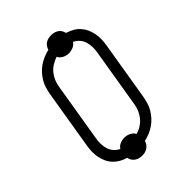

<svg xmlns="http://www.w3.org/2000/svg" viewBox="-236 -903 1071 1071"><g transform="rotate(-45 300.0 -367.5)"><path d="M247 50Q235 50 223.5 47Q212 44 202.5 37Q193 30 187 20.5Q181 11 179 -1Q157 -7 138 -18Q119 -29 104.5 -44.5Q90 -60 81 -79.5Q72 -99 67.5 -121.5Q63 -144 64 -167Q65 -190 69 -213L126 -558Q130 -579 136 -599.5Q142 -620 153.5 -639Q165 -658 180 -674.5Q195 -691 213.5 -703.5Q232 -716 252.5 -724.5Q273 -733 294 -738Q297 -749 303.5 -758.5Q310 -768 319.5 -774Q329 -780 340 -782.5Q351 -785 362 -785Q374 -785 385.5 -782Q397 -779 406.5 -772.5Q416 -766 422 -756Q428 -746 430 -735Q452 -728 471 -717.5Q490 -707 504.5 -691Q519 -675 528 -655.5Q537 -636 541.5 -613.5Q546 -591 545 -568Q544 -545 540 -522L483 -177Q479 -156 473 -135.5Q467 -115 455.5 -96Q444 -77 429 -60.5Q414 -44 395.5 -31.5Q377 -19 356.5 -10.5Q336 -2 315 2Q313 13 306 22.5Q299 32 289.5 38.5Q280 45 269 47.5Q258 50 247 50ZM310 -58Q332 -64 351.5 -76.5Q371 -89 385 -106.5Q399 -124 407.5 -144.5Q416 -165 419 -187L476 -532Q480 -553 479.5 -574Q479 -595 473 -614.5Q467 -634 453.5 -649Q440 -664 422 -672Q413 -657 396 -650Q379 -643 362 -643Q342 -643 324.5 -652Q307 -661 299 -678Q278 -671 258 -658.5Q238 -646 224 -628.5Q210 -611 201.5 -590.5Q193 -570 190 -548L133 -203Q129 -182 129.5 -161Q130 -140 136 -120.5Q142 -101 155.5 -86Q169 -71 187 -63Q196 -78 213 -85Q230 -92 247 -92Q267 -92 284.5 -83Q302 -74 310 -58Z"/></g></svg>

Font: Iosevka Slab LtExObl
Style: Regular
Weight: 300
Width: 7
Italic angle: -9°
Monospace: yes
Designer: Belleve Invis
Foundry: Belleve Invis
Version: Version 11.1.0; ttfautohint (v1.8.3)